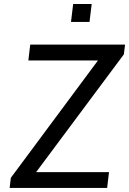

<svg xmlns="http://www.w3.org/2000/svg" viewBox="-20 -932 640 952"><path d="M332 -823.2 342.8 -912.1H434.6L423.8 -823.2ZM27.8 0 33.7 -50.3 465.8 -632.3H120.6L129.9 -710.9H600.1L594.2 -662.6L159.2 -78.6H520.5L511.2 0Z"/></svg>

Font: Ride
Style: Italic
Weight: 400
Version: Version 3.000